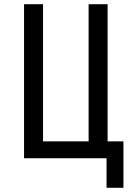

<svg xmlns="http://www.w3.org/2000/svg" viewBox="-20 -750 640 910"><path d="M485 140V0H94V-730H184V-80H400V-730H490V-80H565V140Z"/></svg>

Font: JetBrains Mono Zero
Style: Regular-Zero
Weight: 400
Designer: Philipp Nurullin, Konstantin Bulenkov
Foundry: JetBrains
Version: Version 2.211